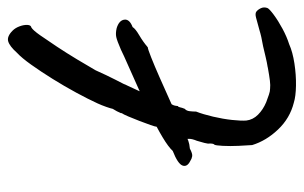

<svg xmlns="http://www.w3.org/2000/svg" viewBox="-164 -564 780 493"><g transform="rotate(-90 226.5 -318.0)"><path d="M59 -220Q43 -228 47.5 -240Q52 -252 85 -265Q95 -276 120 -291Q145 -306 177.5 -321.5Q210 -337 243 -352Q276 -367 303.5 -379Q331 -391 345 -398Q368 -408 377.5 -410Q387 -412 400 -409Q420 -403 422 -389.5Q424 -376 403 -368Q399 -361 382 -351Q365 -341 351 -329Q347 -329 325.5 -320.5Q304 -312 274.5 -299Q245 -286 214 -272Q183 -258 158.5 -247Q134 -236 124 -231Q119 -228 111 -225Q103 -222 91 -221Q78 -214 71.5 -215Q65 -216 59 -220ZM209 46Q169 36 140 5.5Q111 -25 100 -61Q99 -74 98 -96Q97 -118 98 -136.5Q99 -155 101 -158Q104 -160 104 -170Q103 -174 105.5 -183.5Q108 -193 111 -203Q116 -215 116 -222.5Q116 -230 115 -234Q115 -234 118 -240.5Q121 -247 125 -251Q131 -257 130.5 -263Q130 -269 130 -269Q129 -273 132 -280Q135 -287 138 -291Q140 -293 143.5 -299.5Q147 -306 147 -306Q147 -309 151.5 -322Q156 -335 162 -350.5Q168 -366 173.5 -379Q179 -392 182 -396V-398Q186 -408 193 -419Q194 -424 198 -435.5Q202 -447 207 -458Q218 -482 234.5 -512.5Q251 -543 270 -573.5Q289 -604 306.5 -628.5Q324 -653 337 -665Q354 -684 366.5 -687.5Q379 -691 394 -676Q401 -669 405 -658Q409 -647 408.5 -638Q408 -629 402 -628Q395 -624 382 -605.5Q369 -587 352.5 -562Q336 -537 320 -510.5Q304 -484 292 -463Q279 -434 268 -412.5Q257 -391 257 -391Q256 -388 255 -386Q254 -384 253 -382Q238 -351 228 -325.5Q218 -300 208 -272Q202 -265 201 -258Q200 -251 200 -251Q198 -252 197 -246.5Q196 -241 193 -234Q188 -230 187 -221.5Q186 -213 186 -205Q179 -187 173 -161.5Q167 -136 164.5 -112.5Q162 -89 163 -76Q165 -59 178 -46Q191 -33 210 -25Q221 -21 229.5 -18Q238 -15 245 -15Q253 -14 265.5 -15.5Q278 -17 300 -21H299Q312 -23 326.5 -26.5Q341 -30 354 -33Q366 -35 377 -37.5Q388 -40 394 -42Q416 -48 427 -51Q438 -54 443 -50Q448 -46 451.5 -38.5Q455 -31 452 -22Q450 -17 434.5 -5.5Q419 6 398.5 17Q378 28 359 34Q339 43 309.5 47.5Q280 52 252.5 51.5Q225 51 209 46Z"/></g></svg>

Font: Caveat Medium
Style: Regular
Weight: 500
Designer: Pablo Impallari
Foundry: Pablo Impallari
Version: Version 2.000